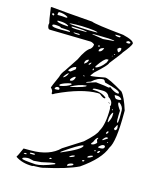

<svg xmlns="http://www.w3.org/2000/svg" viewBox="-105 -751 670 830"><g transform="rotate(15 229.5 -336.0)"><path d="M19.5 -676.8 22.5 -678.7Q76.2 -672.9 208 -663.1Q224.6 -655.3 352.5 -642.6Q402.3 -630.9 402.3 -616.2Q398.4 -602.5 370.1 -568.4Q370.1 -565.4 325.2 -508.8Q325.2 -500 272.5 -452.1L261.7 -437.5V-434.6Q276.4 -434.6 325.2 -444.3Q341.8 -444.3 408.2 -404.3Q425.8 -384.8 443.4 -328.1V-317.4Q443.4 -187.5 420.9 -156.2Q402.3 -102.5 319.3 -44.9Q268.6 -20.5 170.9 1Q159.2 4.9 131.8 4.9H125L119.1 6.8Q74.2 6.8 43.9 -13.7V-16.6Q46.9 -18.6 63.5 -56.6H65.4H85.9H96.7Q179.7 -56.6 223.6 -100.6L307.6 -154.3Q355.5 -197.3 360.4 -215.8Q379.9 -247.1 379.9 -318.4Q378.9 -328.1 377 -328.1L379.9 -335.9Q379.9 -355.5 360.4 -367.2Q352.5 -386.7 330.1 -386.7H305.7Q286.1 -386.7 286.1 -381.8V-379.9Q326.2 -379.9 348.6 -360.4V-358.4L345.7 -356.4Q336.9 -356.4 321.3 -370.1L312.5 -371.1Q239.3 -371.1 133.8 -321.3L124 -315.4L119.1 -317.4V-325.2Q119.1 -332 109.4 -341.8V-342.8Q109.4 -345.7 131.8 -395.5Q135.7 -412.1 149.4 -428.7L189.5 -489.3Q211.9 -538.1 232.4 -548.8Q241.2 -558.6 241.2 -567.4V-570.3Q230.5 -578.1 222.7 -578.1L40 -582Q31.2 -582 29.3 -598.6V-602.5L30.3 -606.4V-610.4Q27.3 -618.2 19.5 -676.8ZM59.6 -666 55.7 -662.1V-652.3H57.6H70.3H72.3L96.7 -650.4L100.6 -654.3Q83 -666 59.6 -666ZM32.2 -650.4Q34.2 -645.5 40 -645.5L42 -648.4V-650.4L39.1 -654.3H35.2Q32.2 -654.3 32.2 -650.4ZM155.3 -647.5H152.3V-645.5H153.3ZM340.8 -634.8H319.3Q319.3 -628.9 337.9 -627.9H339.8L343.8 -630.9V-631.8ZM116.2 -628.9Q168 -623 230.5 -623H242.2Q242.2 -629.9 170.9 -632.8H144.5Q116.2 -632.8 116.2 -628.9ZM65.4 -628.9 61.5 -627.9Q61.5 -619.1 110.4 -616.2L112.3 -617.2V-619.1Q99.6 -628.9 70.3 -628.9ZM373 -617.2V-616.2Q374 -612.3 380.9 -612.3H384.8Q388.7 -612.3 391.6 -616.2Q391.6 -622.1 379.9 -622.1Q376 -620.1 373 -617.2ZM128.9 -620.1 127.9 -619.1V-618.2Q127.9 -613.3 162.1 -613.3H197.3Q197.3 -619.1 128.9 -620.1ZM249 -612.3H223.6V-610.4L272.5 -602.5L321.3 -606.4V-608.4Q302.7 -612.3 249 -612.3ZM45.9 -604.5V-602.5Q45.9 -594.7 85.9 -594.7H126V-597.7Q126 -601.6 84 -602.5Q84 -607.4 59.6 -608.4H55.7Q46.9 -608.4 45.9 -604.5ZM163.1 -597.7H142.6Q142.6 -592.8 168 -592.8H170.9Q170.9 -597.7 163.1 -597.7ZM352.5 -585 343.8 -578.1Q346.7 -564.5 353.5 -564.5Q360.4 -572.3 360.4 -578.1V-583L358.4 -585ZM261.7 -571.3 259.8 -568.4V-566.4H265.6L267.6 -568.4V-571.3ZM267.6 -549.8V-546.9H269.5Q281.2 -546.9 288.1 -564.5L286.1 -565.4H285.2Q267.6 -560.5 267.6 -549.8ZM340.8 -551.8H335.9V-548.8H338.9L340.8 -549.8ZM331.1 -543H329.1V-540H331.1ZM272.5 -481.4 271.5 -478.5 273.4 -475.6Q293.9 -480.5 314.5 -508.8L319.3 -521.5L318.4 -522.5H312.5Q300.8 -522.5 272.5 -481.4ZM220.7 -479.5H222.7Q237.3 -488.3 237.3 -499V-500H235.4Q220.7 -496.1 220.7 -479.5ZM241.2 -483.4V-479.5H244.1Q251 -485.4 251 -490.2L250 -491.2Q246.1 -489.3 241.2 -483.4ZM266.6 -468.8 263.7 -465.8V-460.9H266.6L268.6 -462.9V-468.8ZM163.1 -434.6V-432.6L165 -430.7H173.8L192.4 -445.3L193.4 -451.2V-453.1L191.4 -455.1H189.5Q173.8 -451.2 163.1 -434.6ZM251 -402.3V-401.4H252L292 -414.1Q339.8 -409.2 349.6 -406.2Q354.5 -406.2 355.5 -410.2H356.4Q380.9 -391.6 394.5 -391.6H398.4L399.4 -394.5V-395.5Q399.4 -406.2 332 -422.9Q329.1 -422.9 326.2 -430.7L321.3 -434.6H318.4Q294.9 -434.6 269.5 -411.1Q252 -406.2 251 -402.3ZM233.4 -430.7H232.4V-426.8L233.4 -425.8H237.3V-426.8ZM149.4 -401.4V-398.4H150.4Q163.1 -405.3 168.9 -420.9H167Q158.2 -416 149.4 -401.4ZM180.7 -398.4V-392.6H184.6Q196.3 -392.6 202.1 -411.1L199.2 -414.1Q189.5 -410.2 180.7 -398.4ZM188.5 -367.2V-366.2H191.4Q256.8 -381.8 256.8 -388.7V-389.6H253.9Q222.7 -386.7 188.5 -367.2ZM142.6 -364.3V-361.3L143.6 -360.4V-358.4Q175.8 -364.3 192.4 -377V-377.9L189.5 -381.8Q156.2 -375 142.6 -364.3ZM395.5 -381.8H384.8V-379.9Q389.6 -366.2 398.4 -366.2H405.3Q415 -366.2 417 -371.1Q408.2 -381.8 395.5 -381.8ZM409.2 -355.5 408.2 -352.5V-351.6Q408.2 -343.8 423.8 -322.3L422.9 -303.7V-281.2Q422.9 -270.5 426.8 -269.5H428.7L430.7 -291V-325.2Q430.7 -341.8 413.1 -355.5ZM126 -343.8V-342.8L127.9 -339.8H136.7Q145.5 -339.8 146.5 -343.8V-346.7Q144.5 -351.6 138.7 -351.6H136.7Q130.9 -351.6 126 -343.8ZM367.2 -343.8V-346.7L373 -339.8H371.1ZM390.6 -320.3H388.7V-318.4L390.6 -315.4H392.6V-318.4ZM384.8 -266.6V-262.7L386.7 -259.8Q398.4 -279.3 398.4 -293.9V-305.7H395.5Q384.8 -293 384.8 -266.6ZM428.7 -259.8 418.9 -241.2Q419.9 -237.3 423.8 -235.4H425.8Q432.6 -238.3 432.6 -248Q431.6 -259.8 428.7 -259.8ZM390.6 -212.9V-210.9H394.5L399.4 -216.8V-222.7H396.5Q390.6 -218.8 390.6 -212.9ZM381.8 -180.7 384.8 -179.7 404.3 -192.4V-194.3L401.4 -196.3H399.4Q391.6 -196.3 381.8 -180.7ZM339.8 -150.4H343.8Q353.5 -150.4 364.3 -162.1V-164.1L360.4 -174.8L364.3 -184.6Q355.5 -184.6 346.7 -162.1Q339.8 -155.3 339.8 -150.4ZM408.2 -177.7 405.3 -174.8V-173.8H409.2V-177.7ZM373 -146.5V-144.5L379.9 -143.6H386.7Q401.4 -144.5 401.4 -155.3Q399.4 -160.2 394.5 -160.2Q384.8 -160.2 373 -146.5ZM220.7 -82H223.6Q311.5 -119.1 311.5 -135.7H305.7Q285.2 -127.9 235.4 -93.8Q220.7 -84 220.7 -82ZM375 -122.1V-121.1H379.9Q382.8 -121.1 386.7 -129.9L384.8 -131.8Q375 -128.9 375 -122.1ZM364.3 -129.9 360.4 -126V-125H365.2L368.2 -127L365.2 -129.9ZM338.9 -90.8H339.8Q349.6 -90.8 362.3 -100.6Q362.3 -103.5 358.4 -103.5Q338.9 -98.6 338.9 -90.8ZM263.7 -74.2V-72.3H265.6Q286.1 -78.1 286.1 -83V-84H285.2Q273.4 -84 263.7 -74.2ZM325.2 -75.2 321.3 -72.3V-69.3H328.1L331.1 -73.2V-75.2ZM94.7 -44.9 97.7 -42H114.3L118.2 -44.9Q118.2 -47.9 107.4 -47.9Q94.7 -47.9 94.7 -44.9ZM184.6 -47.9 182.6 -44.9V-42Q190.4 -42 192.4 -46.9V-47.9ZM263.7 -35.2 265.6 -33.2H266.6Q285.2 -39.1 290 -43.9L288.1 -47.9H282.2Q263.7 -43.9 263.7 -35.2ZM74.2 -40 70.3 -37.1V-35.2H80.1L83 -37.1L80.1 -40ZM153.3 -19.5 119.1 -16.6 97.7 -21.5H89.8Q69.3 -19.5 69.3 -13.7V-12.7Q69.3 -7.8 131.8 -3.9Q158.2 -3.9 210.9 -25.4L212.9 -26.4V-30.3H210.9Q199.2 -30.3 153.3 -19.5Z"/></g></svg>

Font: Love Ya Like A Sister
Style: Regular
Weight: 400
Designer: Kimberly Geswein
Foundry: Kimberly Geswein
Version: Version 1.002 2007